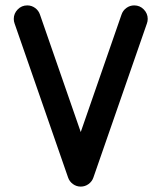

<svg xmlns="http://www.w3.org/2000/svg" viewBox="-20 -683 600 711"><path d="M477 -663Q498 -663 512.5 -648Q527 -633 527 -613Q527 -604 524 -596L326 -26Q321 -11 308 -1.5Q295 8 279 8Q263 8 250 -1.5Q237 -11 232 -26Q232 -26 34 -596Q31 -604 31 -613Q31 -633 45.5 -648Q60 -663 81 -663Q97 -663 110 -653.5Q123 -644 128 -629L279 -194L430 -629Q435 -644 448 -653.5Q461 -663 477 -663Z"/></svg>

Font: Brass Mono
Style: Bold
Weight: 700
Monospace: yes
Version: Version 1.100; ttfautohint (v1.8.3) -l 8 -r 50 -G 200 -x 14 